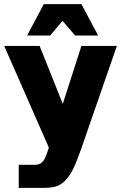

<svg xmlns="http://www.w3.org/2000/svg" viewBox="-20 -720 580 920"><path d="M280.8 -222.2 370.1 -500H540L370.1 -9.8Q348.6 52.2 331.3 88.1Q314 124 292.5 145.3Q271 166.5 248.3 173.3Q225.6 180.2 189.9 180.2H69.8V69.8H140.1Q153.8 69.8 160.9 68.4Q168 66.9 177.5 60.8Q187 54.7 194.6 39.8Q202.1 24.9 210 0L213.9 -13.2L0 -500H169.9ZM450.2 -549.8H339.8L279.8 -620.1L220.2 -549.8H109.9L189.9 -700.2H370.1Z"/></svg>

Font: Fivo Sans Heavy
Style: Regular
Weight: 900
Designer: Alexander Slobzheninov
Foundry: Alexander Slobzheninov
Version: 1.0